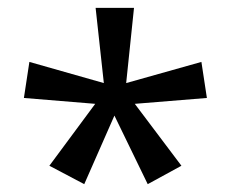

<svg xmlns="http://www.w3.org/2000/svg" viewBox="-20 -780 591 490"><path d="M322 -760 302 -568 494 -622 508 -530 324 -515 443 -357 357 -310 272 -485 195 -310 106 -357 223 -515 41 -530 55 -622 245 -568 224 -760Z"/></svg>

Font: Noto Sans Ol Chiki
Style: Regular
Weight: 400
Designer: Monotype Design Team, Lewis McGuffie
Foundry: Monotype Imaging Inc.
Version: Version 2.003